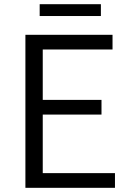

<svg xmlns="http://www.w3.org/2000/svg" viewBox="-20 -899 624 919"><path d="M101.6 0V-732.4H518.6V-662.1H184.6V-420.9H465.8V-350.6H184.6V-70.3H530.3V0ZM169.9 -822.3V-878.9H462.9V-822.3Z"/></svg>

Font: Gen Shin Gothic Normal
Style: Regular
Weight: 300
Designer: [Source Han Sans]
Ryoko NISHIZUKA  (kana & ideographs); Paul D. Hunt (Latin, Greek & Cyrillic); Wenlong ZHANG  (bopomofo
Version: Version 1.002.20150607